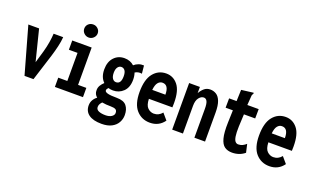

<svg xmlns="http://www.w3.org/2000/svg" viewBox="-87 -1157 2975 1812"><g transform="rotate(20 1400.0 -250.5)"><path d="M155 0 23 -468H131L209 -157L245 -280Q259 -330 267 -378.5Q275 -427 277 -468H373Q370 -424 358 -372.5Q346 -321 330 -269L245 0Z M460 0V-93H551V-375H464V-468H659V-93H742V0ZM600 -547Q572 -547 552 -566.5Q532 -586 532 -613Q532 -641 551.5 -659.5Q571 -678 600 -678Q627 -678 647 -659Q667 -640 667 -613Q667 -586 647 -566.5Q627 -547 600 -547Z M986 -156Q961 -156 939 -163Q932 -156 927.5 -149.5Q923 -143 923 -134Q923 -119 951 -111Q979 -103 1046 -103Q1114 -103 1142.5 -68Q1171 -33 1171 25Q1171 65 1151.5 100Q1132 135 1092 156Q1052 177 991 177Q907 177 863 145Q819 113 819 54Q819 24 833 -0.5Q847 -25 870 -41Q856 -52 847.5 -68.5Q839 -85 840 -108Q840 -133 853 -154.5Q866 -176 886 -194Q841 -237 841 -316Q841 -392 882 -436Q923 -480 986 -480Q1044 -480 1083 -444Q1103 -462 1128 -471Q1153 -480 1181 -478L1189 -398Q1152 -405 1120 -385Q1131 -354 1131 -316Q1131 -238 1088.5 -197Q1046 -156 986 -156ZM986 -239Q1036 -239 1036 -316Q1036 -354 1022.5 -373Q1009 -392 986 -392Q965 -392 950.5 -372.5Q936 -353 936 -316Q936 -279 950 -259Q964 -239 986 -239ZM904 39Q904 65 930.5 76.5Q957 88 998 88Q1037 88 1060 72.5Q1083 57 1083 35Q1083 10 1067 1Q1051 -8 1016 -8Q994 -8 972 -9.5Q950 -11 930 -15Q919 -4 911.5 9Q904 22 904 39Z M1416 11Q1333 11 1280 -48.5Q1227 -108 1227 -229Q1227 -355 1277 -417Q1327 -479 1406 -479Q1477 -479 1523 -422Q1569 -365 1569 -243Q1569 -232 1568.5 -220Q1568 -208 1568 -198H1332Q1334 -134 1360.5 -108.5Q1387 -83 1421 -82Q1472 -82 1505 -123L1558 -61Q1506 11 1416 11ZM1333 -288H1465Q1465 -385 1402 -385Q1375 -385 1356.5 -362Q1338 -339 1333 -288Z M1638 0V-468H1746V-406Q1764 -438 1788.5 -458.5Q1813 -479 1848 -479Q1881 -479 1908.5 -462Q1936 -445 1952 -403.5Q1968 -362 1968 -290V0H1861V-289Q1861 -342 1849.5 -364.5Q1838 -387 1816 -387Q1789 -387 1767.5 -359Q1746 -331 1746 -279V0Z M2241 11Q2196 11 2166 -10.5Q2136 -32 2121.5 -87Q2107 -142 2110 -242L2114 -367H2041L2042 -461H2117L2121 -575L2233 -589L2242 -590L2243 -581Q2238 -574 2234.5 -566.5Q2231 -559 2231 -543L2225 -461H2339L2338 -367H2225L2219 -243Q2217 -180 2222.5 -145Q2228 -110 2240.5 -96Q2253 -82 2270 -82Q2295 -82 2314.5 -92Q2334 -102 2349 -116L2368 -33Q2315 11 2241 11Z M2616 11Q2533 11 2480 -48.5Q2427 -108 2427 -229Q2427 -355 2477 -417Q2527 -479 2606 -479Q2677 -479 2723 -422Q2769 -365 2769 -243Q2769 -232 2768.5 -220Q2768 -208 2768 -198H2532Q2534 -134 2560.5 -108.5Q2587 -83 2621 -82Q2672 -82 2705 -123L2758 -61Q2706 11 2616 11ZM2533 -288H2665Q2665 -385 2602 -385Q2575 -385 2556.5 -362Q2538 -339 2533 -288Z"/></g></svg>

Font: Inconsolata Condensed ExtraBold
Style: Regular
Weight: 800
Width: 3
Monospace: yes
Designer: Raph Levien, Cyreal, Brenton Simpson
Foundry: Raph Levien, Cyreal, Google
Version: Version 3.001; ttfautohint (v1.8.2.53-6de2)